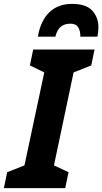

<svg xmlns="http://www.w3.org/2000/svg" viewBox="-58 -969 527 989"><path d="M-38 0 -21 -82 68 -117 170 -596 96 -632 113 -714H429L412 -632L321 -596L220 -117L295 -82L278 0ZM137 -780Q151 -862 196 -905.5Q241 -949 313 -949Q385 -949 417 -914.5Q449 -880 449 -828Q449 -816 447.5 -804Q446 -792 444 -780H356Q356 -811 344.5 -829Q333 -847 304 -847Q276 -847 256.5 -832.5Q237 -818 227 -780Z"/></svg>

Font: Noto Sans Condensed ExtraBold
Style: Italic
Weight: 800
Width: 3
Italic angle: -12°
Designer: Monotype Design Team
Foundry: Monotype Imaging Inc.
Version: Version 2.013; ttfautohint (v1.8.4.7-5d5b)